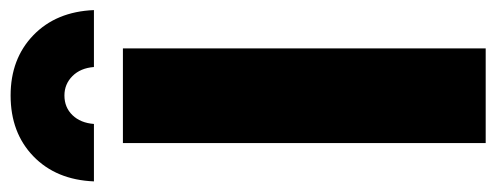

<svg xmlns="http://www.w3.org/2000/svg" viewBox="-320 -644 958 371"><g transform="rotate(-90 159.5 -459.0)"><path d="M68 -701H251V0H68ZM-6 -757Q-3 -830 42.5 -874Q88 -918 160 -918Q231 -918 276.5 -874Q322 -830 325 -757H215Q213 -783 197.5 -798.5Q182 -814 160 -814Q137 -814 122 -798.5Q107 -783 105 -757Z"/></g></svg>

Font: Gontserrat
Style: Bold
Weight: 700
Designer: Julieta Ulanovsky
Foundry: Julieta Ulanovsky
Version: Version 6.001